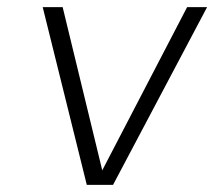

<svg xmlns="http://www.w3.org/2000/svg" viewBox="-20 -520 602 540"><path d="M267.6 -41 506.3 -500H562.5L297.9 0H224.1L100.1 -500H156.2Z"/></svg>

Font: Fivo Sans Light
Style: Regular
Weight: 300
Designer: Alexander Slobzheninov
Foundry: Alexander Slobzheninov
Version: 1.0